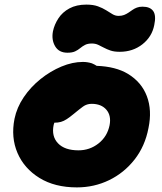

<svg xmlns="http://www.w3.org/2000/svg" viewBox="-20 -802 704 834"><path d="M314 12Q218 12 151.5 -29Q85 -70 56 -137.5Q27 -205 43 -286Q53 -335 83 -379.5Q113 -424 156 -458.5Q199 -493 247 -513Q295 -533 340 -533Q360 -533 379 -527Q391 -522 400 -516Q483 -513 536 -481Q595 -445 618 -384Q641 -323 625 -246Q610 -167 564.5 -109Q519 -51 454 -19.5Q389 12 314 12ZM216 -269Q214 -264 213 -259Q203 -210 232 -179.5Q261 -149 321 -149Q370 -149 408 -179Q446 -209 456 -258Q464 -300 442 -325.5Q420 -351 378 -351Q357 -351 340.5 -339Q324 -327 300 -307Q283 -293 270 -284.5Q257 -276 244.5 -272.5Q232 -269 216 -269Q216 -269 216 -269ZM273 -573Q236 -573 219.5 -601Q203 -629 210 -666Q216 -695 233.5 -722Q251 -749 281.5 -765.5Q312 -782 355 -782Q385 -782 405.5 -774.5Q426 -767 441 -757.5Q456 -748 468.5 -740.5Q481 -733 495 -733Q509 -733 519 -737Q529 -741 538 -747Q547 -753 555.5 -759Q564 -765 574.5 -769Q585 -773 599 -773Q632 -773 645.5 -754Q659 -735 650 -693Q640 -642 598.5 -609.5Q557 -577 500 -577Q476 -577 460 -582.5Q444 -588 431 -595Q418 -602 406 -607.5Q394 -613 379 -613Q361 -613 349.5 -607Q338 -601 328.5 -593Q319 -585 306.5 -579Q294 -573 273 -573Z"/></svg>

Font: Shantell Sans Light ExtraBold
Style: Italic
Weight: 800
Italic angle: -11°
Version: Version 1.008;[ac192a2d6]